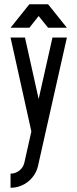

<svg xmlns="http://www.w3.org/2000/svg" viewBox="-20 -614 362 897"><path d="M193.8 0 157.7 160.6Q152.8 182.6 140.9 201.4Q128.9 220.2 112.1 233.9Q95.2 247.6 74 255.4Q52.7 263.2 29.3 263.2V197.3Q41 197.3 51.5 193.4Q62 189.5 70.6 182.6Q79.1 175.8 85.2 166.5Q91.3 157.2 93.8 146H94.2H93.8L126.5 0L29.3 -438.5H96.7L160.6 -151.4L225.1 -438.5H292.5ZM292.5 -484.4H204.6L160.6 -539.1L117.2 -484.4H29.3L117.2 -594.2H204.6Z"/></svg>

Font: Aeronef
Style: Regular
Weight: 400
Designer: Peter Wiegel - CAT-Fonts Germany
Foundry: CAT-Fonts, Peter Wiegel
Version: Version 0.002